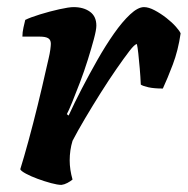

<svg xmlns="http://www.w3.org/2000/svg" viewBox="-20 -520 528 540"><path d="M153 0Q142 0 123.5 -5Q105 -10 86 -17Q67 -24 53 -31.5Q39 -39 37 -44Q47 -76 60 -123.5Q73 -171 86 -224Q99 -277 109 -322Q113 -340 116.5 -354.5Q120 -369 121.5 -380.5Q123 -392 123 -397Q123 -408 115.5 -412.5Q108 -417 92 -417H43Q43 -429 46 -442.5Q49 -456 51 -464Q65 -471 92.5 -479.5Q120 -488 147 -494Q174 -500 187 -500Q215 -500 233 -487Q251 -474 251 -448Q251 -436 244 -410Q237 -384 227 -352Q217 -320 205 -288.5Q193 -257 183 -232.5Q173 -208 168 -199L173 -195Q189 -230 210 -270.5Q231 -311 254 -351.5Q277 -392 300.5 -425.5Q324 -459 346 -479.5Q368 -500 385 -500Q398 -500 415 -491Q432 -482 448 -469.5Q464 -457 475 -444.5Q486 -432 488 -426Q481 -378 466 -338.5Q451 -299 438 -271Q413 -271 397.5 -274.5Q382 -278 376 -282Q375 -305 373 -328Q371 -351 369 -369.5Q367 -388 365 -396Q359 -396 344 -376.5Q329 -357 307.5 -326Q286 -295 263 -258.5Q240 -222 219 -186.5Q198 -151 184 -124Q180 -111 178 -97Q176 -83 176 -69Q176 -56 178 -42.5Q180 -29 184 -15Q178 -10 169.5 -5.5Q161 -1 153 0Z"/></svg>

Font: Texturina 12pt ExtraBold
Style: Italic
Weight: 800
Italic angle: -11°
Designer: Guillermo Torres Carreño
Foundry: Omnibus-Type
Version: Version 1.002